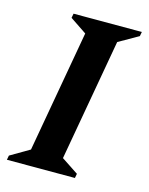

<svg xmlns="http://www.w3.org/2000/svg" viewBox="-98 -619 526 679"><g transform="rotate(15 165.0 -280.0)"><path d="M-7 0 -4 -16 66 -57 145 -503 84 -544 87 -560H337L334 -544L262 -503L183 -57L245 -16L242 0Z"/></g></svg>

Font: Spectral SC SemiBold
Style: Italic
Weight: 600
Italic angle: -10°
Designer: Jean-Baptiste Levee
Foundry: Production Type
Version: Version 2.001